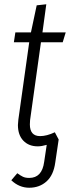

<svg xmlns="http://www.w3.org/2000/svg" viewBox="-20 -675 328 900"><path d="M121 -112Q120 -105 120 -92Q120 -37 168 -37Q199 -37 237 -55L255 -21L239 87Q231 146 198 175.5Q165 205 117 205Q70 205 33 170L61 137Q76 148 87.5 153.5Q99 159 117 159Q177 159 187 84L199 4Q175 11 157 11Q115 11 89.5 -15.5Q64 -42 64 -89Q64 -96 66 -114L117 -477H45L52 -523H125L152 -650L197 -655L179 -523H288L274 -477H172Z"/></svg>

Font: Fira Sans Extra Condensed Light
Style: Italic
Weight: 300
Width: 3
Italic angle: -8°
Designer: Carrois Corporate & Edenspiekermann AG
Foundry: Carrois Corporate GbR & Edenspiekermann AG
Version: Version 4.203